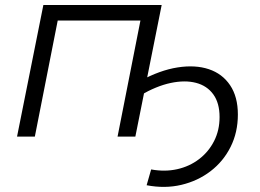

<svg xmlns="http://www.w3.org/2000/svg" viewBox="-20 -545 1036 766"><path d="M565 194 583 131Q638 141 687 130Q736 119 774 90Q812 61 834 18Q856 -25 856 -78Q856 -134 831 -168.5Q806 -203 762 -214.5Q718 -226 661 -214Q604 -202 539 -164V-222Q618 -265 688.5 -276Q759 -287 813 -269Q867 -251 898 -205Q929 -159 929 -88Q929 -17 900 41Q871 99 820 138Q769 177 703.5 192.5Q638 208 565 194ZM48 0 153 -525H625L520 0H449L544 -482L559 -463H192L214 -482L119 0Z"/></svg>

Font: MOST Montserrat
Style: Italic
Weight: 400
Italic angle: -11.3°
Designer: Julieta Ulanovsky
Foundry: Julieta Ulanovsky
Version: Version 8.000;March 11, 2024;FontCreator 15.0.0.2926 64-bit